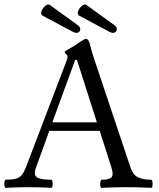

<svg xmlns="http://www.w3.org/2000/svg" viewBox="-21 -854 725 876"><path d="M5 3Q1 3 -0.5 -6Q-2 -15 -0.5 -24.5Q1 -34 5 -34Q34 -34 51 -38.5Q68 -43 79 -56.5Q90 -70 100 -98L284 -580Q286 -584 286.5 -587.5Q287 -591 287 -595Q287 -602 280.5 -607.5Q274 -613 274 -617Q274 -620 294 -631Q304 -636 315 -643Q326 -650 339 -659Q352 -668 360 -672.5Q368 -677 371 -677Q382 -677 388 -656Q394 -632 400 -612Q406 -592 412 -575L574 -91Q585 -57 608 -45.5Q631 -34 668 -34Q673 -34 674.5 -24.5Q676 -15 674.5 -6Q673 3 668 3Q611 0 556 0Q499 0 443 3Q438 3 436.5 -6Q435 -15 437 -24.5Q439 -34 443 -34Q478 -34 488 -45.5Q498 -57 487 -91L434 -257H204L143 -89Q131 -56 147.5 -45Q164 -34 212 -34Q217 -34 218.5 -24.5Q220 -15 218.5 -6Q217 3 212 3Q161 0 109 0Q58 0 5 3ZM218 -296H421L330 -581H322ZM327 -704Q323 -704 319.5 -705.5Q316 -707 311 -709L174 -782Q166 -787 167 -796.5Q168 -806 175 -816Q182 -826 191 -831Q200 -836 207 -831L334 -739Q348 -729 344.5 -716.5Q341 -704 327 -704ZM494 -704Q490 -704 486.5 -705.5Q483 -707 478 -709L341 -782Q333 -787 334 -796.5Q335 -806 342 -816Q349 -826 358 -831Q367 -836 374 -831L501 -739Q515 -729 511.5 -716.5Q508 -704 494 -704Z"/></svg>

Font: Junicode VF
Style: Regular
Weight: 400
Designer: Peter S. Baker
Version: Version 2.213